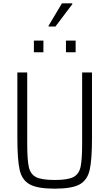

<svg xmlns="http://www.w3.org/2000/svg" viewBox="-20 -1122 655 1150"><path d="M84 -297V-688H143V-265Q143 -165 152.5 -122Q162 -79 195.5 -61.5Q229 -44 308 -44Q386 -44 419.5 -61.5Q453 -79 462.5 -122Q472 -165 472 -265V-688H531V-297Q531 -164 517 -103.5Q503 -43 457 -17.5Q411 8 308 8Q205 8 158.5 -17.5Q112 -43 98 -103.5Q84 -164 84 -297ZM183 -879H240V-809H183ZM375 -879H433V-809H375ZM271 -968 351 -1102H413V-1097L312 -963H271Z"/></svg>

Font: Saira SemiCondensed Light
Style: Regular
Weight: 300
Width: 4
Designer: Hector Gatti with collaboration of the Omnibus-Type team
Foundry: Omnibus-Type
Version: Version 0.072; ttfautohint (v1.8)